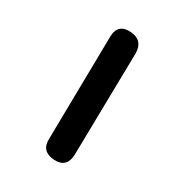

<svg xmlns="http://www.w3.org/2000/svg" viewBox="-42 -137 304 317"><g transform="rotate(10 110.0 21.0)"><path d="M155 -93.5C155 -93.5 155 -93.5 155 -93.5C169.5 -87 174 -76 169 -61C169 -61 169 -61 169 -61C169 -61 98.5 122.5 98.5 122.5C92 138 81 142.5 66.5 136C66.5 136 66.5 136 66.5 136C59 133 54 128.5 51.5 123C49 117.5 49.5 111 52.5 103.5C52.5 103.5 52.5 103.5 52.5 103.5C52.5 103.5 122.5 -80 122.5 -80C128.5 -96 139.5 -100.5 155 -93.5Z"/></g></svg>

Font: Jura-Fortis-Regular
Style: Regular
Weight: 500
Designer: Daniel Johnson, Alexei Vanyashin, Mirko Velimirovic
Foundry: Daniel Johnson
Version: ""